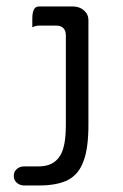

<svg xmlns="http://www.w3.org/2000/svg" viewBox="-20 -587 384 598"><path d="M80.6 -502Q91.3 -507.3 102.5 -507.3H155.3Q169.4 -507.3 177.2 -499.5Q185.1 -491.7 185.1 -477.5V-198.2Q185.1 -164.1 180.7 -140.1Q174.3 -106 157.2 -89.4Q137.2 -68.8 100.6 -68.8H55.7Q40.5 -68.8 30.8 -59.1Q22.9 -51.3 22.9 -39.1Q22.9 -25.9 32.5 -17.6Q42 -9.3 55.7 -9.3H100.6Q159.7 -9.3 193.4 -27.3Q226.1 -45.4 240.2 -85.4Q255.4 -125 255.4 -198.2V-524.4Q255.4 -542.5 241.5 -554.7Q227.5 -566.9 206.1 -566.9H102.5Q93.8 -566.9 88.9 -562Q80.6 -553.7 80.6 -529.3Z"/></svg>

Font: YuPearl-ExtraLight
Style: ExtraLight
Weight: 200
Designer: Max Yao
Foundry: Max-Everyday
Version: Version 1.011; ttfautohint (v1.8.3)